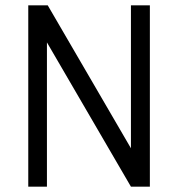

<svg xmlns="http://www.w3.org/2000/svg" viewBox="-20 -700 642 720"><path d="M471 -680H542V0H471L156 -541V0H86V-680H159L471 -144Z"/></svg>

Font: Puffins on Iceburgs
Style: Regular
Weight: 400
Version: Version 1.0